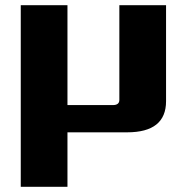

<svg xmlns="http://www.w3.org/2000/svg" viewBox="-20 -510 720 740"><path d="M60 210V-490H240V-105H415Q440 -105 440 -125V-490H620V-120Q620 0 470 0H240V210Z"/></svg>

Font: Xolonium
Style: Bold
Weight: 700
Designer: Severin Meyer
Version: Version 4.2